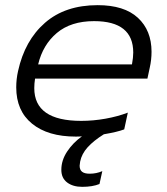

<svg xmlns="http://www.w3.org/2000/svg" viewBox="-20 -515 648 745"><path d="M218 144Q218 107 240.5 73Q263 39 298 14Q290 15 274 15Q166 15 104.5 -35Q43 -85 43 -176Q43 -208 50 -239Q76 -358 154.5 -426.5Q233 -495 359 -495Q462 -495 515 -446Q568 -397 568 -314Q568 -283 561 -252L552 -210H116Q113 -191 113 -173Q113 -46 295 -46Q342 -46 389.5 -54.5Q437 -63 476 -78L462 -13Q436 -3 383 6Q343 31 320 56.5Q297 82 291 112Q289 124 289 128Q289 144 298.5 151.5Q308 159 328 159Q354 159 377 149L366 199Q339 210 299 210Q263 210 240.5 193Q218 176 218 144ZM492 -265Q497 -292 497 -311Q497 -433 345 -433Q255 -433 200.5 -387Q146 -341 128 -265Z"/></svg>

Font: Prompt Light
Style: Italic
Weight: 300
Italic angle: -12°
Designer: Katatrad Team
Foundry: CadsonDemak
Version: Version 1.000